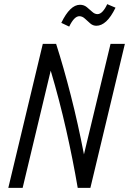

<svg xmlns="http://www.w3.org/2000/svg" viewBox="-20 -904 621 924"><path d="M20 0 186 -693H250Q286 -581 321 -444Q356 -307 384 -161L512 -693H581L415 0H354Q331 -135 298.5 -279Q266 -423 224 -564L89 0ZM313 -776 275 -794Q317 -881 365 -881Q384 -881 398 -869.5Q412 -858 424 -847Q436 -836 449 -836Q462 -836 474 -849Q486 -862 496 -884L536 -867Q514 -822 491 -801Q468 -780 444 -780Q427 -780 414 -791.5Q401 -803 388.5 -814.5Q376 -826 362 -826Q337 -826 313 -776Z"/></svg>

Font: Ubuntu Sans Condensed
Style: Italic
Weight: 400
Width: 3
Italic angle: -13.5°
Designer: Dalton Maag Ltd
Foundry: Dalton Maag Ltd
Version: Version 1.006; ttfautohint (v1.8.4.7-5d5b)